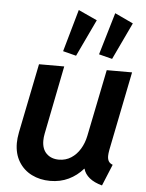

<svg xmlns="http://www.w3.org/2000/svg" viewBox="-55 -830 672 881"><g transform="rotate(5 281.0 -389.0)"><path d="M42 -152.3Q42 -173.8 47.4 -201.7L111.8 -521H228L165.5 -206.1Q162.1 -189.5 162.1 -173.8Q162.1 -134.8 183.8 -113.8Q205.6 -92.8 240.7 -92.8Q272 -92.8 296.9 -108.9Q321.8 -125 338.1 -152.1Q354.5 -179.2 361.3 -212.4L423.8 -521H540.5L467.8 -158.7Q464.4 -140.1 464.4 -129.4Q464.4 -114.7 470 -105.2Q475.6 -95.7 488.8 -90.8L448.2 7.8Q411.6 -2 389.9 -19.8Q368.2 -37.6 361.8 -61.5H360.4Q332 -28.8 293.9 -10.5Q255.9 7.8 209 7.8Q162.1 7.8 124 -11.2Q85.9 -30.3 64 -66.4Q42 -102.5 42 -152.3ZM382.3 -590.3 439.9 -784.7 524.4 -745.1 443.8 -574.7ZM216.8 -590.3 272 -784.7 358.4 -745.1 277.8 -574.7Z"/></g></svg>

Font: Reddit Sans Fudge SmBold Italic
Style: Regular
Weight: 600
Italic angle: -11.25°
Designer: Stephen Hutchings
Version: Version 1.013